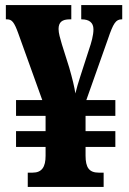

<svg xmlns="http://www.w3.org/2000/svg" viewBox="-20 -734 506 754"><path d="M89 0H387V-56H368C330 -56 316 -76 316 -123V-157H433V-219H316V-279H433V-341H319L404 -581C425 -643 435 -658 458 -658H460V-714H299V-658H301C329 -658 347 -646 347 -619C347 -595 339 -567 329 -538L296 -436C287 -408 281 -388 276 -367C272 -394 264 -426 252 -468L223 -560C216 -584 210 -604 210 -620C210 -647 224 -658 254 -658H260V-714H3V-658H8C27 -658 36 -646 51 -605L146 -341H43V-279H159V-219H43V-157H159V-122C159 -79 145 -56 108 -56H89Z"/></svg>

Font: Noto Serif Ethiopic ExtraCondensed Black
Style: Regular
Weight: 900
Width: 2
Designer: Monotype Design Team
Foundry: Monotype Imaging Inc.
Version: Version 2.102